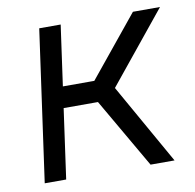

<svg xmlns="http://www.w3.org/2000/svg" viewBox="-66 -603 680 670"><g transform="rotate(-10 274.5 -268.0)"><path d="M415 0 271 -249 270 -319 447 -536H543L339 -285L500 0ZM40 0 115 -536H191L116 0ZM116 -247 127 -322H330L319 -247Z"/></g></svg>

Font: Plus Jakarta Sans
Style: Italic
Weight: 400
Italic angle: -8°
Designer: Gumpita Rahayu
Foundry: Tokotype
Version: Version 2.006